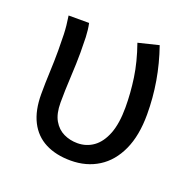

<svg xmlns="http://www.w3.org/2000/svg" viewBox="-97 -595 705 705"><g transform="rotate(20 255.0 -243.0)"><path d="M248.8 12Q191 12 149.4 -9.4Q107.9 -30.8 86 -73.9Q64.2 -116.9 64.2 -180.5Q64.2 -223.9 66.2 -266.7Q68.2 -309.5 68.2 -352.6Q68.2 -382 67.2 -414.9Q66.1 -447.9 60 -486.1H140.1Q145.4 -461.1 146.5 -433Q147.5 -404.9 147.5 -372.7Q147.5 -331.8 144.5 -276.4Q141.5 -220.9 141.5 -175.6Q141.5 -132.2 156.6 -106.1Q171.7 -80.1 196.4 -68.3Q221.1 -56.5 250.1 -56.5Q285.1 -56.5 312.6 -76.2Q340 -95.9 355.9 -136.5Q371.7 -177.2 371.7 -240.3Q371.7 -296 363.3 -354.1Q354.9 -412.2 331.6 -478.5L411.6 -498.1Q433.6 -435 444.4 -371.4Q455.2 -307.8 455.2 -243Q455.2 -160.5 429.2 -103.5Q403.2 -46.5 356.6 -17.3Q309.9 12 248.8 12Z"/></g></svg>

Font: Source Sans 3 VF
Style: Regular
Weight: 200
Designer: Paul D. Hunt
Foundry: Adobe
Version: Version 3.046;hotconv 1.0.118;makeotfexe 2.5.65603